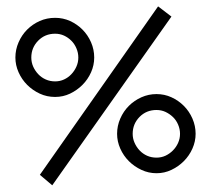

<svg xmlns="http://www.w3.org/2000/svg" viewBox="-20 -503 649 590"><path d="M102.5 34.2 465.8 -483.4 506.8 -452.1 140.6 66.4ZM269.5 -326.2Q269.5 -302.7 259.8 -280.8Q250 -258.8 233.4 -242.2Q216.8 -225.6 195.3 -215.3Q173.8 -205.1 149.4 -205.1Q124 -205.1 102.1 -215.3Q80.1 -225.6 63.5 -242.2Q46.9 -258.8 37.1 -280.8Q27.3 -302.7 27.3 -326.2Q27.3 -350.6 37.1 -373Q46.9 -395.5 63.5 -412.1Q80.1 -428.7 102.1 -438.5Q124 -448.2 149.4 -448.2Q173.8 -448.2 195.3 -438.5Q216.8 -428.7 233.4 -412.1Q250 -395.5 259.8 -373Q269.5 -350.6 269.5 -326.2ZM581.1 -91.8Q581.1 -68.4 571.3 -46.4Q561.5 -24.4 544.9 -7.8Q528.3 8.8 506.8 19Q485.4 29.3 460.9 29.3Q436.5 29.3 414.6 19Q392.6 8.8 376 -7.8Q359.4 -24.4 349.6 -46.4Q339.8 -68.4 339.8 -91.8Q339.8 -116.2 349.6 -138.7Q359.4 -161.1 376 -177.7Q392.6 -194.3 414.6 -204.1Q436.5 -213.9 460.9 -213.9Q485.4 -213.9 506.8 -204.1Q528.3 -194.3 544.9 -177.7Q561.5 -161.1 571.3 -138.7Q581.1 -116.2 581.1 -91.8ZM533.2 -91.8Q533.2 -106.4 527.3 -120.1Q521.5 -133.8 511.2 -143.6Q501 -153.3 488.3 -159.2Q475.6 -165 460.9 -165Q429.7 -165 408.7 -143.6Q387.7 -122.1 387.7 -91.8Q387.7 -77.1 393.6 -64Q399.4 -50.8 409.2 -40.5Q418.9 -30.3 432.1 -24.4Q445.3 -18.6 460.9 -18.6Q475.6 -18.6 488.3 -24.4Q501 -30.3 511.2 -40.5Q521.5 -50.8 527.3 -64Q533.2 -77.1 533.2 -91.8ZM220.7 -326.2Q220.7 -340.8 214.8 -354.5Q209 -368.2 199.2 -377.9Q189.5 -387.7 176.8 -393.6Q164.1 -399.4 149.4 -399.4Q118.2 -399.4 97.2 -377.9Q76.2 -356.4 76.2 -326.2Q76.2 -311.5 82 -298.3Q87.9 -285.2 97.7 -274.9Q107.4 -264.6 120.6 -258.8Q133.8 -252.9 149.4 -252.9Q164.1 -252.9 176.8 -258.8Q189.5 -264.6 199.2 -274.9Q209 -285.2 214.8 -298.3Q220.7 -311.5 220.7 -326.2Z"/></svg>

Font: Padauk GrcRegTest
Style: Regular
Weight: 500
Designer: Debbi Hosken
Foundry: SIL
Version: Version 2.0